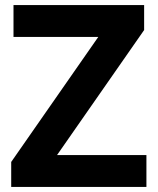

<svg xmlns="http://www.w3.org/2000/svg" viewBox="-20 -734 619 754"><path d="M555 0H24V-98L366 -589H33V-714H546V-616L204 -125H555Z"/></svg>

Font: Noto Sans Bengali
Style: Bold
Weight: 700
Designer: Jelle Bosma - Monotype Design Team
Foundry: Monotype Imaging Inc.
Version: Version 2.003; ttfautohint (v1.8.4.7-5d5b)